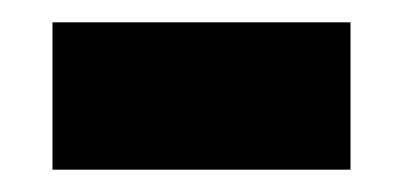

<svg xmlns="http://www.w3.org/2000/svg" viewBox="-20 -354 361 172"><path d="M27 -202V-334H294V-202Z"/></svg>

Font: Noto Sans UI Extra
Style: Regular
Weight: 800
Designer: Monotype Design Team
Foundry: Monotype Imaging Inc.
Version: Version 1.901